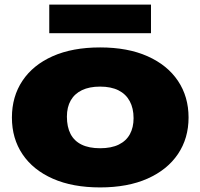

<svg xmlns="http://www.w3.org/2000/svg" viewBox="-20 -810 875 838"><path d="M417 8Q297 8 210.8 -30Q124.5 -68 78.2 -136.8Q32 -205.5 32 -297Q32 -388.5 78 -457.5Q124 -526.5 210.2 -564.8Q296.5 -603 417 -603Q537.5 -603 624 -564.5Q710.5 -526 756.8 -457Q803 -388 803 -297Q803 -206.5 756.8 -137.8Q710.5 -69 624 -30.5Q537.5 8 417 8ZM417 -163Q466 -163 498.5 -179Q531 -195 547 -224.5Q563 -254 563 -294Q563 -337.5 546.2 -368.5Q529.5 -399.5 497 -415.8Q464.5 -432 417 -432Q370 -432 337.8 -416.5Q305.5 -401 288.8 -371.8Q272 -342.5 272 -301Q272 -256 288 -225.2Q304 -194.5 336.2 -178.8Q368.5 -163 417 -163ZM195 -665V-790H639V-665Z"/></svg>

Font: Encode Sans SC Expanded Black
Style: Regular
Weight: 900
Width: 7
Designer: Multiple Designers
Foundry: Impallari Type
Version: Version 3.002